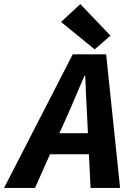

<svg xmlns="http://www.w3.org/2000/svg" viewBox="-63 -917 683 937"><path d="M266 -354 227 -267H366L362 -353Q359 -401 357 -448.5Q355 -496 353 -547H349Q328 -499 308 -451Q288 -403 266 -354ZM-43 0 292 -652H455L523 0H379L371 -164H181L108 0ZM399 -676 235 -810 329 -897 476 -743Z"/></svg>

Font: Source Code Pro
Style: Bold Italic
Weight: 700
Italic angle: -11°
Monospace: yes
Designer: Paul D. Hunt, Teo Tuominen
Foundry: Adobe Systems Incorporated
Version: Version 1.050;PS 1.000;hotconv 16.6.51;makeotf.lib2.5.65220